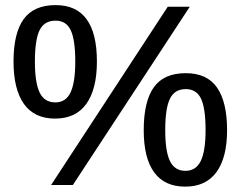

<svg xmlns="http://www.w3.org/2000/svg" viewBox="-20 -714 929 741"><path d="M194.8 -694.3Q354 -694.3 354 -476.6Q354 -370.1 313.2 -313.2Q272.5 -256.3 192.4 -256.3Q112.8 -256.3 72.5 -312.7Q32.2 -369.1 32.2 -476.6Q32.2 -585.9 71.3 -640.1Q110.4 -694.3 194.8 -694.3ZM712.4 -688 261.2 0H177.2L627.4 -688ZM270.5 -476.6Q270.5 -559.6 253.2 -596.9Q235.8 -634.3 194.8 -634.3Q150.9 -634.3 132.8 -597.4Q114.7 -560.5 114.7 -476.6Q114.7 -394.5 133.1 -356.7Q151.4 -318.8 193.8 -318.8Q233.9 -318.8 252.2 -357.2Q270.5 -395.5 270.5 -476.6ZM856.4 -211.4Q856.4 -106 815.4 -49.8Q774.4 6.3 694.8 6.3Q615.2 6.3 575 -48.8Q534.7 -104 534.7 -211.4Q534.7 -322.3 573.5 -377Q612.3 -431.6 696.8 -431.6Q779.3 -431.6 817.9 -375.7Q856.4 -319.8 856.4 -211.4ZM773.4 -211.4Q773.4 -295.9 755.9 -333Q738.3 -370.1 696.8 -370.1Q654.3 -370.1 636 -333.3Q617.7 -296.4 617.7 -211.4Q617.7 -129.9 636 -92.3Q654.3 -54.7 695.8 -54.7Q736.3 -54.7 754.9 -93Q773.4 -131.3 773.4 -211.4Z"/></svg>

Font: Arimo Medium
Style: Regular
Weight: 500
Designer: Steve Matteson
Foundry: Monotype Imaging Inc.
Version: Version 1.33